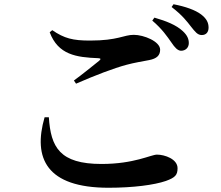

<svg xmlns="http://www.w3.org/2000/svg" viewBox="-20 -853 1040 904"><path d="M787 -653C803 -629 816 -615 832 -614C854 -614 869 -629 869 -650C869 -669 862 -687 840 -707C810 -735 763 -754 707 -770L697 -756C744 -716 768 -680 787 -653ZM879 -728C899 -703 910 -688 930 -688C950 -688 962 -701 962 -723C962 -746 953 -765 927 -785C899 -806 854 -822 797 -833L788 -820C840 -780 861 -751 879 -728ZM214 -701C254 -595 339 -583 443 -579C455 -578 456 -575 447 -567C418 -544 367 -502 328 -474L338 -459C427 -498 516 -532 576 -548C613 -558 651 -564 682 -570C718 -577 734 -592 734 -619C734 -658 657 -689 610 -689C562 -689 536 -662 404 -662C323 -662 283 -672 226 -711ZM210 -301C219 -160 261 -81 458 -81C612 -81 691 -125 719 -125C756 -125 816 -104 816 -61C816 -29 805 -17 761 -1C706 18 606 31 491 31C199 31 134 -108 190 -301Z"/></svg>

Font: Noto Serif KR
Style: Bold
Weight: 700
Designer: Ryoko NISHIZUKA 西塚涼子 (kana & ideographs); Frank Grießhammer (Latin, Greek & Cyrillic); Wenlong ZHANG 张文龙 (bopomofo); San
Foundry: Adobe
Version: Version 2.001;hotconv 1.1.0;makeotfexe 2.6.0